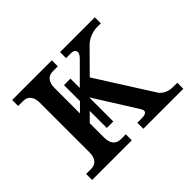

<svg xmlns="http://www.w3.org/2000/svg" viewBox="-115 -683 859 859"><g transform="rotate(-45 314.5 -253.0)"><path d="M520 -70 354 -332 457 -436C478 -456 508 -468 539 -468H560V-506H340V-468H372C398 -468 406 -447 383 -424L289 -330V-389H248V-288L209 -249V-410C209 -447 226 -468 256 -468H288V-506H37V-468H69C99 -468 116 -447 116 -410V-96C116 -59 99 -38 69 -38H37V0H288V-38H256C226 -38 209 -59 209 -96V-187L248 -226V-118H289V-267L290 -269L415 -70C428 -50 419 -38 389 -38H361V0H614V-38H588C558 -38 533 -50 520 -70Z"/></g></svg>

Font: LT Superior Serif Medium
Style: Regular
Weight: 500
Designer: Daniel Lyons
Foundry: LyonsType
Version: Version 2.120;FEAKit 1.0